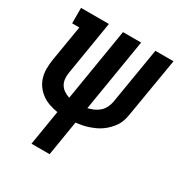

<svg xmlns="http://www.w3.org/2000/svg" viewBox="-171 -658 942 991"><g transform="rotate(30 300.0 -162.5)"><path d="M156 205 190 -3Q165 -7 140 -15.5Q115 -24 95 -38.5Q75 -53 60 -73Q45 -93 37.5 -117.5Q30 -142 30 -168.5Q30 -195 34 -222L70 -438H27V-530H193L140 -207Q137 -189 139 -170.5Q141 -152 150 -137.5Q159 -123 174 -113Q189 -103 206 -98L277 -530H385L314 -98Q331 -102 348.5 -109.5Q366 -117 380 -129.5Q394 -142 402.5 -159Q411 -176 414 -193L470 -530H578L519 -178Q516 -160 510.5 -142Q505 -124 494.5 -108Q484 -92 470 -77.5Q456 -63 440 -51.5Q424 -40 406.5 -32Q389 -24 371 -18Q353 -12 335 -8.5Q317 -5 298 -3L264 205Z"/></g></svg>

Font: Iosevka Curly Slab SmBdEx
Style: Italic
Weight: 600
Width: 7
Italic angle: -9°
Monospace: yes
Designer: Belleve Invis
Foundry: Belleve Invis
Version: Version 11.1.0; ttfautohint (v1.8.3)